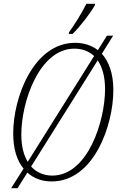

<svg xmlns="http://www.w3.org/2000/svg" viewBox="-20 -951 634 1018"><path d="M345 -771H365C407 -813 458 -879 483 -923L484 -931H438C411 -877 376 -822 346 -780ZM39 47H73L125 -36C160 -4 205 11 254 11C479 11 581 -289 581 -473C581 -562 557 -625 520 -666L580 -762H547L499 -685C464 -712 422 -724 378 -724C160 -724 50 -438 50 -243C50 -161 70 -99 105 -57ZM93 -238C93 -412 189 -693 374 -693C414 -693 450 -681 479 -654L127 -93C106 -128 93 -175 93 -238ZM257 -20C215 -20 175 -35 145 -68L498 -631C522 -596 537 -546 537 -478C537 -310 446 -20 257 -20Z"/></svg>

Font: Noto Serif Condensed ExtraLight
Style: Italic
Weight: 200
Width: 3
Italic angle: -12°
Designer: Monotype Design Team
Foundry: Monotype Imaging Inc.
Version: Version 2.013